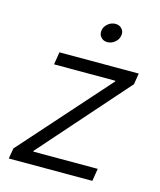

<svg xmlns="http://www.w3.org/2000/svg" viewBox="-111 -815 747 895"><g transform="rotate(15 263.0 -367.5)"><path d="M16.6 0 25.4 -50.8 402.3 -474.6 403.3 -478.5H106.9L116.7 -539.1H499.5L490.7 -485.4L119.1 -64.5L118.7 -60.5H429.7L419.9 0ZM319.3 -642.6Q300.3 -642.6 288.3 -656.2Q276.4 -669.9 279.8 -689Q282.7 -708 299.1 -721.4Q315.4 -734.9 335 -734.9Q355 -734.9 366.7 -721.4Q378.4 -708 375 -689Q372.1 -669.9 355.7 -656.2Q339.4 -642.6 319.3 -642.6Z"/></g></svg>

Font: Inter 18pt Light
Style: Italic
Weight: 300
Italic angle: -9.3988°
Designer: Rasmus Andersson
Foundry: rsms
Version: Version 4.001;git-66647c0bb